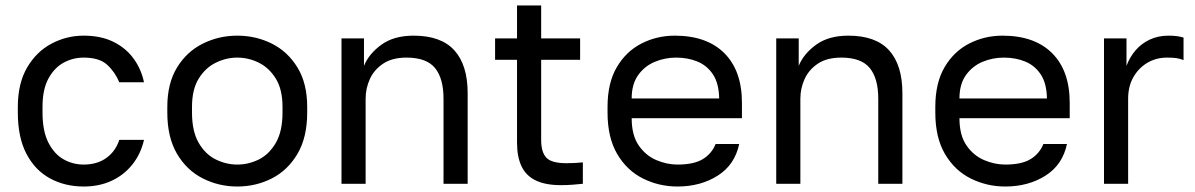

<svg xmlns="http://www.w3.org/2000/svg" viewBox="-20 -670 4355 700"><path d="M285 10Q217 10 162.5 -19.5Q108 -49 76.5 -109Q45 -169 45 -260V-280Q45 -366 79 -424Q113 -482 168 -511Q223 -540 285 -540Q348 -540 393.5 -517.5Q439 -495 467 -456.5Q495 -418 505 -370H415Q399 -408 370.5 -434Q342 -460 285 -460Q246 -460 212 -441.5Q178 -423 156.5 -383.5Q135 -344 135 -280V-260Q135 -192 156.5 -150Q178 -108 212 -89Q246 -70 285 -70Q334 -70 367.5 -94Q401 -118 415 -160H505Q493 -108 462 -69.5Q431 -31 386 -10.5Q341 10 285 10Z M845 10Q778 10 719.5 -19.5Q661 -49 625.5 -109Q590 -169 590 -260V-280Q590 -366 625.5 -424Q661 -482 719.5 -511Q778 -540 845 -540Q913 -540 971 -511Q1029 -482 1064.5 -424Q1100 -366 1100 -280V-260Q1100 -169 1064.5 -109Q1029 -49 971 -19.5Q913 10 845 10ZM845 -70Q886 -70 923.5 -88.5Q961 -107 985.5 -149Q1010 -191 1010 -260V-280Q1010 -344 985.5 -383.5Q961 -423 923.5 -441.5Q886 -460 845 -460Q805 -460 767 -441.5Q729 -423 704.5 -383.5Q680 -344 680 -280V-260Q680 -191 704.5 -149Q729 -107 767 -88.5Q805 -70 845 -70Z M1225 0V-530H1307V-430Q1325 -474 1370.5 -507Q1416 -540 1488 -540Q1588 -540 1636.5 -486.5Q1685 -433 1685 -330V0H1597V-310Q1597 -384 1566 -422Q1535 -460 1462 -460Q1410 -460 1377 -438Q1344 -416 1328.5 -382Q1313 -348 1313 -310V0Z M2025 5Q1969 5 1933.5 -12Q1898 -29 1881.5 -63.5Q1865 -98 1865 -150V-452H1785V-530H1865V-650H1953V-530H2095V-452H1953V-160Q1953 -115 1972 -95Q1991 -75 2045 -75Q2075 -75 2105 -78V0Q2086 2 2067 3.5Q2048 5 2025 5Z M2450 10Q2383 10 2324.5 -19Q2266 -48 2230.5 -108Q2195 -168 2195 -260V-280Q2195 -368 2229 -425.5Q2263 -483 2319 -511.5Q2375 -540 2440 -540Q2557 -540 2621 -476Q2685 -412 2685 -295V-239H2283Q2283 -177 2308.5 -140Q2334 -103 2372.5 -86.5Q2411 -70 2450 -70Q2510 -70 2542.5 -90Q2575 -110 2589 -145H2675Q2659 -69 2596.5 -29.5Q2534 10 2450 10ZM2445 -460Q2404 -460 2367 -444.5Q2330 -429 2306.5 -396Q2283 -363 2283 -311H2602Q2601 -366 2579.5 -398.5Q2558 -431 2523 -445.5Q2488 -460 2445 -460Z M2810 0V-530H2892V-430Q2910 -474 2955.5 -507Q3001 -540 3073 -540Q3173 -540 3221.5 -486.5Q3270 -433 3270 -330V0H3182V-310Q3182 -384 3151 -422Q3120 -460 3047 -460Q2995 -460 2962 -438Q2929 -416 2913.5 -382Q2898 -348 2898 -310V0Z M3645 10Q3578 10 3519.5 -19Q3461 -48 3425.5 -108Q3390 -168 3390 -260V-280Q3390 -368 3424 -425.5Q3458 -483 3514 -511.5Q3570 -540 3635 -540Q3752 -540 3816 -476Q3880 -412 3880 -295V-239H3478Q3478 -177 3503.5 -140Q3529 -103 3567.5 -86.5Q3606 -70 3645 -70Q3705 -70 3737.5 -90Q3770 -110 3784 -145H3870Q3854 -69 3791.5 -29.5Q3729 10 3645 10ZM3640 -460Q3599 -460 3562 -444.5Q3525 -429 3501.5 -396Q3478 -363 3478 -311H3797Q3796 -366 3774.5 -398.5Q3753 -431 3718 -445.5Q3683 -460 3640 -460Z M4005 0V-530H4087V-430Q4099 -462 4120 -486.5Q4141 -511 4171.5 -525.5Q4202 -540 4240 -540Q4260 -540 4272.5 -538Q4285 -536 4295 -533V-451Q4282 -456 4269.5 -458Q4257 -460 4235 -460Q4195 -460 4163 -441Q4131 -422 4112 -388.5Q4093 -355 4093 -310V0Z"/></svg>

Font: Golos Text
Style: Regular
Weight: 400
Designer: A.Korolkova, Vitaly Kuzmin
Foundry: ParaType Ltd
Version: Version 2.004